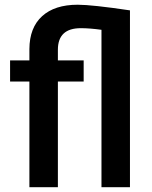

<svg xmlns="http://www.w3.org/2000/svg" viewBox="-20 -780 632 800"><path d="M402.8 -655.8Q353 -662.6 316.9 -662.6Q221.2 -662.6 221.2 -572.8V-528.3H328.6V-440.4H221.2V0H102.5V-440.4H22V-528.3H102.5V-575.7Q103 -665 155.5 -712.6Q208 -760.3 303.7 -760.3Q363.3 -760.3 521.5 -736.8V0H402.8Z"/></svg>

Font: Shabnam Medium FD
Style: Medium-FD
Weight: 500
Foundry: DejaVu fonts team - Redesigned by Saber Rastikerdar - Based on Vazir font
Version: Version 5.0.0